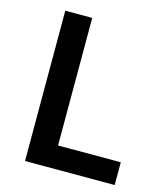

<svg xmlns="http://www.w3.org/2000/svg" viewBox="-108 -798 765 881"><g transform="rotate(15 275.0 -357.0)"><path d="M93 0V-714H221V-108H519V0Z"/></g></svg>

Font: Noto Sans Hebrew SemiBold
Style: Regular
Weight: 600
Designer: Monotype Design Team
Foundry: Monotype Imaging Inc.
Version: Version 2.003